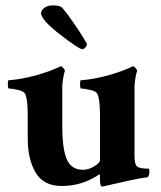

<svg xmlns="http://www.w3.org/2000/svg" viewBox="-20 -679 593 706"><path d="M130.9 -630.9Q130.9 -639.6 142.1 -649.4Q153.3 -659.2 175.8 -659.2Q200.2 -659.2 209 -650.4Q225.6 -630.9 248 -598.6Q270.5 -566.4 285.2 -542.5Q299.8 -518.6 299.8 -515.6Q299.8 -510.7 293.9 -504.4Q288.1 -498 283.2 -498Q270.5 -498 200.7 -552.2Q130.9 -606.4 130.9 -630.9ZM347.7 -253.9Q347.7 -315.4 337.9 -334Q333 -343.8 311 -348.6Q289.1 -353.5 277.3 -353.5Q274.4 -355.5 274.4 -369.6Q274.4 -383.8 277.3 -383.8Q328.1 -387.7 382.3 -403.3Q436.5 -418.9 468.8 -435.5Q473.6 -434.6 479 -428.2Q484.4 -421.9 484.4 -418.9Q477.5 -399.4 474.6 -363.3V-301.8V-105.5Q474.6 -77.1 482.4 -68.4Q491.2 -58.6 527.3 -58.6Q529.3 -56.6 529.3 -45.9Q529.3 -36.1 523.4 -27.3Q498 -24.4 459 -16.1Q419.9 -7.8 390.1 -0.5Q360.4 6.8 355.5 6.8Q347.7 6.8 347.7 -16.6V-32.2Q347.7 -34.2 346.7 -36.1Q345.7 -38.1 343.8 -37.1Q282.2 4.9 207 4.9Q140.6 4.9 111.3 -43.9Q82 -92.8 82 -169.9V-253.9Q82 -315.4 72.3 -334Q67.4 -343.8 45.4 -348.6Q23.4 -353.5 11.7 -353.5Q8.8 -355.5 8.8 -369.6Q8.8 -383.8 11.7 -383.8Q62.5 -387.7 116.7 -403.3Q170.9 -418.9 203.1 -435.5Q208 -434.6 213.4 -428.2Q218.8 -421.9 218.8 -418.9Q211.9 -399.4 209 -363.3V-301.8V-213.9Q209 -131.8 225.6 -93.3Q242.2 -54.7 285.2 -54.7Q305.7 -54.7 326.7 -67.4Q347.7 -80.1 347.7 -90.8Z"/></svg>

Font: Crimson
Style: Bold
Weight: 700
Version: Version 0.8 ; ttfautohint (v1.00) -l 8 -r 50 -G 200 -x 14 -D